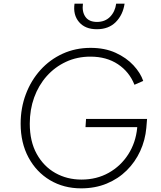

<svg xmlns="http://www.w3.org/2000/svg" viewBox="-20 -1019 881 1051"><path d="M424 12Q329 12 254 -32.5Q179 -77 136 -157Q93 -237 93 -342Q93 -428 121.5 -503.5Q150 -579 201.5 -636Q253 -693 323 -725Q393 -757 476 -757Q554 -757 613 -730Q672 -703 710.5 -661.5Q749 -620 764 -576L716 -555Q688 -626 625.5 -667.5Q563 -709 475 -709Q402 -709 341 -680.5Q280 -652 235.5 -602Q191 -552 167 -485.5Q143 -419 143 -342Q143 -245 181 -176.5Q219 -108 283 -72Q347 -36 426 -36Q509 -36 575 -73Q641 -110 682 -174Q723 -238 731 -319V-323H448L451 -368H785L781 -319Q775 -252 747.5 -192Q720 -132 673.5 -86Q627 -40 564 -14Q501 12 424 12ZM510 -859Q446 -859 412.5 -898.5Q379 -938 388 -999H434Q428 -955 447.5 -927Q467 -899 511 -899Q555 -899 582.5 -927Q610 -955 616 -999H662Q653 -938 614 -898.5Q575 -859 510 -859Z"/></svg>

Font: Plus Jakarta Sans ExtraLight
Style: Italic
Weight: 200
Italic angle: -8°
Designer: Gumpita Rahayu
Foundry: Tokotype
Version: Version 2.071; ttfautohint (v1.8.4.7-5d5b);gftools[0.9.29]